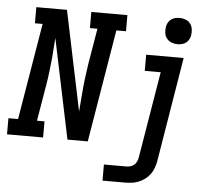

<svg xmlns="http://www.w3.org/2000/svg" viewBox="-68 -811 1180 1092"><g transform="rotate(5 521.5 -265.0)"><path d="M-7 0V-92H48L140 -643H96V-735H271L390 -165L399 -276Q402 -317 407.5 -358.5Q413 -400 419 -441L453 -643H410V-735H616V-643H561L454 0H338L219 -570L211 -459Q207 -418 202 -376.5Q197 -335 190 -294L156 -92H199V0ZM557 215V123H686Q697 123 709 119.5Q721 116 730 108Q739 100 744 88.5Q749 77 751 66L833 -428H742V-520H956L857 81Q853 100 846 119Q839 138 827 154Q815 170 798 182.5Q781 195 762.5 202.5Q744 210 724.5 212.5Q705 215 686 215ZM914 -595Q896 -595 879.5 -601.5Q863 -608 852.5 -621.5Q842 -635 839.5 -652.5Q837 -670 840 -688Q842 -701 848.5 -712.5Q855 -724 865.5 -731.5Q876 -739 888.5 -742Q901 -745 914 -745Q932 -745 948.5 -738.5Q965 -732 975 -718.5Q985 -705 987.5 -687.5Q990 -670 987 -652Q985 -639 978.5 -627.5Q972 -616 961.5 -608.5Q951 -601 938.5 -598Q926 -595 914 -595Z"/></g></svg>

Font: Iosevka Etoile SmBdObl
Style: Regular
Weight: 600
Italic angle: -9°
Designer: Belleve Invis
Foundry: Belleve Invis
Version: Version 15.5.2; ttfautohint (v1.8.4)